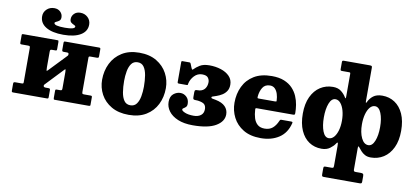

<svg xmlns="http://www.w3.org/2000/svg" viewBox="-88 -1113 3676 1689"><g transform="rotate(10 1750.0 -268.5)"><path d="M509.5 -793.5Q549.5 -793.5 576.5 -767.8Q603.5 -742 603.5 -704Q603.5 -643.5 548 -610Q492.5 -576.5 393.5 -576.5Q294 -576.5 238.5 -610.2Q183 -644 183 -705Q183 -742 210 -767.8Q237 -793.5 277.5 -793.5Q311 -793.5 331.8 -773Q352.5 -752.5 352.5 -724Q352.5 -702.5 339.5 -692.8Q326.5 -683 313.5 -678Q300.5 -673 300.5 -665Q300.5 -640 397.5 -640Q486 -640 486 -665Q486 -673 473 -678Q460 -683 447.2 -692.8Q434.5 -702.5 434.5 -724Q434.5 -752.5 455.2 -773Q476 -793.5 509.5 -793.5ZM647.5 -114Q647.5 -101 650 -96.2Q652.5 -91.5 665.5 -91.5H724.5Q733 -91.5 735.2 -88.2Q737.5 -85 737.5 -76.5V-11Q737.5 -3 734 -1.5Q730.5 0 722 0H420Q412 0 410.5 -3.8Q409 -7.5 409 -15.5V-77Q409 -85.5 411.2 -88.5Q413.5 -91.5 421.5 -91.5H449.5Q461.5 -91.5 465.5 -94.8Q469.5 -98 469.5 -111V-256.5Q469.5 -271 468 -277.2Q466.5 -283.5 459.5 -277L311 -120.5Q308 -117.5 305.5 -114.5Q303 -111.5 303 -105Q303 -91.5 323.5 -91.5H346Q356 -91.5 359.8 -88.5Q363.5 -85.5 363.5 -74.5V-15Q363.5 -6 360.8 -3Q358 0 349.5 0H48.5Q39.5 0 37 -3.2Q34.5 -6.5 34.5 -16V-75.5Q34.5 -86 38.8 -88.8Q43 -91.5 52.5 -91.5H107.5Q117.5 -91.5 121 -93.8Q124.5 -96 124.5 -105.5V-406.5Q124.5 -419.5 122.2 -424.2Q120 -429 106.5 -429H47.5Q39.5 -429 37 -432.2Q34.5 -435.5 34.5 -444V-509.5Q34.5 -518 38.2 -519.2Q42 -520.5 50 -520.5H352.5Q360 -520.5 361.8 -517Q363.5 -513.5 363.5 -505V-443.5Q363.5 -435.5 361 -432.2Q358.5 -429 351 -429H322.5Q310.5 -429 306.5 -425.8Q302.5 -422.5 302.5 -409.5V-269Q302.5 -249.5 304 -242.2Q305.5 -235 315 -244.5L465 -401.5Q468 -404.5 468.8 -408Q469.5 -411.5 469.5 -413.5Q469.5 -425 465 -427Q460.5 -429 448.5 -429H426.5Q416.5 -429 412.8 -432Q409 -435 409 -446V-505.5Q409 -514.5 411.8 -517.5Q414.5 -520.5 423 -520.5H723.5Q732.5 -520.5 735 -517.2Q737.5 -514 737.5 -504.5V-445Q737.5 -434.5 733.5 -431.8Q729.5 -429 719.5 -429H664.5Q655 -429 651.2 -426.8Q647.5 -424.5 647.5 -415Z M799.5 -246.5Q799.5 -326.5 832 -392.5Q864.5 -458.5 927.8 -498Q991 -537.5 1082.5 -537.5Q1174 -537.5 1237 -499.8Q1300 -462 1332.5 -401Q1365 -340 1365 -270Q1365 -190 1332.5 -124.8Q1300 -59.5 1237 -21Q1174 17.5 1082.5 17.5Q991 17.5 927.8 -19.2Q864.5 -56 832 -116.2Q799.5 -176.5 799.5 -246.5ZM992 -270Q992 -215.5 999.5 -169.5Q1007 -123.5 1026.5 -95.8Q1046 -68 1082.5 -68Q1118.5 -68 1138 -94.8Q1157.5 -121.5 1165 -163.5Q1172.5 -205.5 1172.5 -250Q1172.5 -304.5 1165 -350.5Q1157.5 -396.5 1138 -424.2Q1118.5 -452 1082.5 -452Q1046 -452 1026.5 -425.2Q1007 -398.5 999.5 -356.5Q992 -314.5 992 -270Z M1409.5 -156.5Q1409.5 -206 1438 -228.8Q1466.5 -251.5 1499 -251.5Q1530.5 -251.5 1554.2 -229Q1578 -206.5 1578 -168Q1578 -148 1568.2 -138.8Q1558.5 -129.5 1548.8 -124.2Q1539 -119 1539 -111.5Q1539 -99.5 1568.8 -86.8Q1598.5 -74 1647.5 -74Q1687 -74 1711.2 -92.8Q1735.5 -111.5 1735.5 -147.5Q1735.5 -174.5 1721.2 -189.8Q1707 -205 1662 -211.5Q1650.5 -213 1640.2 -212.5Q1630 -212 1623.5 -215.8Q1617 -219.5 1617 -234V-279.5Q1617 -294.5 1623.5 -298Q1630 -301.5 1640.2 -301Q1650.5 -300.5 1662 -302.5Q1694 -308.5 1709.8 -331.8Q1725.5 -355 1725.5 -387.5Q1725.5 -409 1711.8 -427.2Q1698 -445.5 1659 -445.5Q1618.5 -445.5 1589.2 -414.8Q1560 -384 1551.5 -344.5Q1550 -336.5 1549.8 -333.2Q1549.5 -330 1539.5 -330H1472.5Q1464 -330 1461 -332.5Q1458 -335 1458 -343V-520.5Q1458 -530 1468 -530H1531.5Q1538 -530 1542 -521L1556 -486Q1562 -473 1565 -471.5Q1568 -470 1575.5 -478Q1591.5 -495.5 1623 -515.2Q1654.5 -535 1708 -535Q1763.5 -535 1811.5 -519.5Q1859.5 -504 1888.8 -473.5Q1918 -443 1918 -398.5Q1918 -364.5 1903 -341.5Q1888 -318.5 1864.8 -304Q1841.5 -289.5 1816.5 -281Q1787.5 -270.5 1780.5 -268.8Q1773.5 -267 1773.5 -259Q1773.5 -253 1785.2 -250.8Q1797 -248.5 1813.5 -245.5Q1872 -234 1900 -205.2Q1928 -176.5 1928 -135Q1928 -71.5 1859 -30.8Q1790 10 1654 10Q1574.5 10 1520 -13Q1465.5 -36 1437.5 -73.8Q1409.5 -111.5 1409.5 -156.5Z M1981.5 -250Q1981.5 -330 2012.8 -395.2Q2044 -460.5 2107 -499Q2170 -537.5 2265.5 -537.5Q2331 -537.5 2376.5 -518.8Q2422 -500 2451 -469.2Q2480 -438.5 2496 -401Q2512 -363.5 2518 -325Q2524 -286.5 2524 -253Q2524 -242 2521 -238.8Q2518 -235.5 2506.5 -235.5H2184Q2174.5 -235.5 2172.8 -232.5Q2171 -229.5 2171.5 -220.5Q2173.5 -179.5 2184 -145.8Q2194.5 -112 2217.8 -91.5Q2241 -71 2281.5 -71Q2324.5 -71 2352.2 -94.2Q2380 -117.5 2398.5 -161Q2400.5 -166.5 2403.5 -169.8Q2406.5 -173 2415 -173H2500.5Q2510 -173 2512.5 -170.5Q2515 -168 2513.5 -160.5Q2491.5 -70.5 2424.2 -26.5Q2357 17.5 2262 17.5Q2168 17.5 2105.8 -20.2Q2043.5 -58 2012.5 -119Q1981.5 -180 1981.5 -250ZM2187 -322.5H2330Q2340.5 -322.5 2342.2 -324Q2344 -325.5 2343.5 -334.5Q2342.5 -363.5 2334 -390.8Q2325.5 -418 2308.5 -435.5Q2291.5 -453 2264.5 -453Q2219.5 -453 2198.5 -419.2Q2177.5 -385.5 2173.5 -339Q2172.5 -329 2173.8 -325.8Q2175 -322.5 2187 -322.5Z M2590 -260Q2590 -348.5 2619.2 -410.5Q2648.5 -472.5 2698.8 -504.8Q2749 -537 2812 -537Q2857 -537 2885.2 -514.8Q2913.5 -492.5 2929 -466Q2934 -457.5 2936.8 -456.8Q2939.5 -456 2940 -469V-675Q2940 -683 2937.8 -685.8Q2935.5 -688.5 2928 -688.5H2865.5Q2855.5 -688.5 2852.8 -691.5Q2850 -694.5 2850 -704V-766Q2850 -775 2854 -777.5Q2858 -780 2866.5 -780H3095Q3106.5 -780 3112.2 -777.5Q3118 -775 3118 -763V-468.5Q3118 -438 3126.5 -455.5Q3142.5 -491 3172.2 -513.8Q3202 -536.5 3252.5 -536.5Q3315.5 -536.5 3364.2 -504.2Q3413 -472 3440.8 -410.2Q3468.5 -348.5 3468.5 -260Q3468.5 -171.5 3439 -109.5Q3409.5 -47.5 3358.8 -15.2Q3308 17 3245 17Q3214 17 3192.5 5.2Q3171 -6.5 3156.5 -22.8Q3142 -39 3132 -52Q3124.5 -61 3121.8 -60.8Q3119 -60.5 3118.5 -44.5V146.5Q3118.5 157.5 3122.5 161.5Q3126.5 165.5 3137.5 165.5H3182Q3196.5 165.5 3202.5 170Q3208.5 174.5 3208.5 190V238.5Q3208.5 250 3204.5 253.8Q3200.5 257.5 3189 257.5H2870.5Q2857.5 257.5 2854 253.2Q2850.5 249 2850.5 235.5V187Q2850.5 174.5 2853 170Q2855.5 165.5 2867.5 165.5H2922.5Q2935.5 165.5 2938 160.2Q2940.5 155 2940.5 141.5V-32.5Q2940.5 -61 2935.8 -61.5Q2931 -62 2923 -49Q2909.5 -27.5 2879.8 -5.5Q2850 16.5 2805 16.5Q2741.5 16.5 2693.2 -15.8Q2645 -48 2617.5 -109.8Q2590 -171.5 2590 -260ZM3118.5 -257.5Q3118.5 -184.5 3142.2 -135.2Q3166 -86 3205 -86Q3240.5 -86 3260.5 -135.8Q3280.5 -185.5 3280.5 -260Q3280.5 -334.5 3260.5 -384.2Q3240.5 -434 3205 -434Q3179 -434 3159.5 -410.5Q3140 -387 3129.2 -347Q3118.5 -307 3118.5 -257.5ZM2778 -260Q2778 -185.5 2797.2 -135.8Q2816.5 -86 2852 -86Q2878 -86 2897.8 -108.5Q2917.5 -131 2928.8 -169.8Q2940 -208.5 2940 -257.5Q2940 -307 2928.8 -347Q2917.5 -387 2897.8 -410.5Q2878 -434 2852 -434Q2816.5 -434 2797.2 -384.2Q2778 -334.5 2778 -260Z"/></g></svg>

Font: Besley* Heavy
Style: Regular
Weight: 800
Designer: Owen Earl
Foundry: indestructible type*
Version: Version 3.000; ttfautohint (v1.8.3)